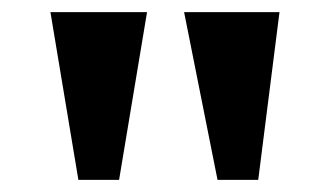

<svg xmlns="http://www.w3.org/2000/svg" viewBox="-20 -734 543 316"><path d="M338 -438 283 -714H440L405 -438ZM109 -438 63 -714H222L176 -438Z"/></svg>

Font: Noto Serif Gujarati
Style: Regular
Weight: 400
Designer: Universal Thirst, Indian Type Foundry and the Monotype Design Team
Foundry: Monotype Imaging Inc.
Version: Version 2.102